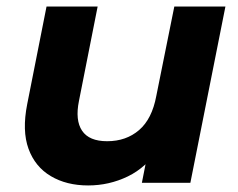

<svg xmlns="http://www.w3.org/2000/svg" viewBox="-20 -558 727 586"><path d="M249 8Q183 8 135 -20.5Q87 -49 67 -104Q47 -159 63 -240L122 -538H278L221 -250Q209 -191 230.5 -159Q252 -127 307 -127Q365 -127 404.5 -161Q444 -195 457 -265L512 -538H668L561 0H413L443 -152L465 -106Q427 -47 370 -19.5Q313 8 249 8Z"/></svg>

Font: Montserrat Thin
Style: Bold Italic
Weight: 700
Italic angle: -11.3°
Version: Version 9.000